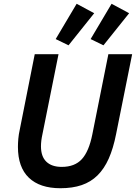

<svg xmlns="http://www.w3.org/2000/svg" viewBox="-20 -985 720 1017"><path d="M290 -698 205 -275Q201 -257 199 -241Q197 -225 197 -210Q197 -156 225.5 -128.5Q254 -101 307 -101Q376 -101 413.5 -142Q451 -183 469 -273L554 -698H680L595 -275Q580 -199 556 -145Q532 -91 496.5 -56Q461 -21 412.5 -4.5Q364 12 300 12Q191 12 133 -43.5Q75 -99 75 -207Q75 -227 77 -250Q79 -273 85 -300L164 -698ZM343 -745 275 -778 386 -965 479 -915ZM528 -745 460 -778 571 -965 664 -915Z"/></svg>

Font: IBM Plex Sans SmBld
Style: Italic
Weight: 600
Italic angle: -11°
Designer: Mike Abbink, Paul van der Laan, Pieter van Rosmalen
Foundry: Bold Monday
Version: Version 3.005